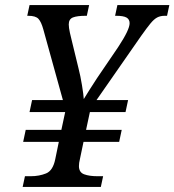

<svg xmlns="http://www.w3.org/2000/svg" viewBox="-20 -734 685 754"><path d="M69 0 78 -42H101Q134 -42 161 -53Q188 -64 197 -109L211 -177H71L81 -224H221L236 -294H96L106 -341H227L150 -619Q142 -648 131 -660Q120 -672 91 -672H87L96 -714H330L321 -672H317Q283 -672 266.5 -665.5Q250 -659 250 -638Q250 -626 254.5 -605.5Q259 -585 262 -574L288 -467Q296 -436 302 -399Q308 -362 309 -345Q316 -357 332 -382Q348 -407 361 -427L444 -549Q467 -584 478 -607Q489 -630 489 -643Q489 -658 477 -665Q465 -672 436 -672H432L441 -714H645L636 -672H627Q610 -672 597.5 -665.5Q585 -659 571 -642Q557 -625 535 -594L359 -341H483L473 -294H333L318 -224H458L448 -177H308L294 -110Q290 -94 290 -82Q290 -57 310.5 -49.5Q331 -42 362 -42H385L376 0Z"/></svg>

Font: NotoSerif-Italic
Style: Regular
Weight: 400
Italic angle: -12°
Designer: Monotype Design Team
Foundry: Monotype Imaging Inc.
Version: Version 2.007; ttfautohint (v1.8) -l 8 -r 50 -G 200 -x 14 -D